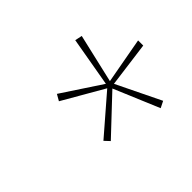

<svg xmlns="http://www.w3.org/2000/svg" viewBox="-86 -889 607 607"><g transform="rotate(-45 218.0 -585.5)"><path d="M357 -425 285 -573 436 -593V-616L282 -588L320 -752L296 -757L267 -591L135 -678L123 -657L260 -578L134 -469L150 -452L271 -566L335 -414Z"/></g></svg>

Font: Noto Sans Display SemiCondensed Thin
Style: Italic
Weight: 250
Width: 4
Designer: Monotype Design team
Foundry: Monotype Imaging Inc.
Version: 1.000